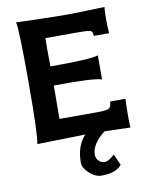

<svg xmlns="http://www.w3.org/2000/svg" viewBox="-93 -700 774 988"><g transform="rotate(-10 294.0 -205.5)"><path d="M546 3Q544 3 411 -1Q341 54 341 109Q341 130 355.5 143Q370 156 388 155Q405 154 437 125L463 183Q434 221 356 221Q325 221 293 192Q263 164 263 138Q263 48 311 -2Q222 0 59 4Q70 -37 70 -324Q70 -599 60 -632Q110 -629 295 -626Q365 -625 522 -631Q516 -580 522 -494H442L440 -510Q440 -513 434 -519Q430 -526 370 -526H195Q193 -488 195 -378Q412 -378 445 -392V-266Q398 -281 195 -278L194 -104H395Q449 -104 458 -116Q464 -125 467 -147H546Q542 -45 546 3Z"/></g></svg>

Font: GFS Neohellenic Rg
Style: Bold
Weight: 700
Designer: Designed by Takis Katsoulidis and George D. Matthiopoulos.
Foundry: Designed by Takis Katsoulidis and George D. Matthiopoulos.
Version: Version 1.0